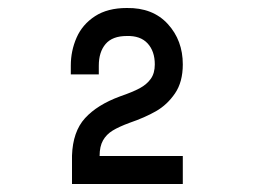

<svg xmlns="http://www.w3.org/2000/svg" viewBox="-20 -806 640 480"><path d="M157 -620V-642Q157 -679 171.5 -712Q186 -745 217.5 -765.5Q249 -786 297 -786Q362 -787 399.5 -746Q437 -705 437 -645Q437 -601 417.5 -572.5Q398 -544 370 -528Q342 -512 304 -499Q277 -489 261.5 -479.5Q246 -470 237.5 -455Q229 -440 229 -416H437V-346H160V-417Q162 -477 192.5 -510.5Q223 -544 280 -565Q312 -576 329.5 -585.5Q347 -595 357 -609Q367 -623 367 -645Q367 -678 349 -697.5Q331 -717 297 -716Q261 -716 244 -696Q227 -676 227 -642V-620Z"/></svg>

Font: Fliege Mono Thin
Style: Regular
Weight: 100
Version: Version 0.020;Glyphs 3.3 (3306)